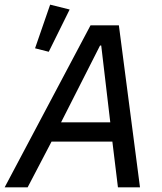

<svg xmlns="http://www.w3.org/2000/svg" viewBox="-49 -807 698 827"><path d="M459 0 435 -197H173L70 0H-29L341 -698H463L554 0ZM387 -611H382L214 -280H426ZM161 -584 102 -599 167 -787 251 -766Z"/></svg>

Font: IBM Plex Sans Text
Style: Italic
Weight: 450
Italic angle: -11°
Designer: Mike Abbink, Paul van der Laan, Pieter van Rosmalen
Foundry: Bold Monday
Version: Version 3.005